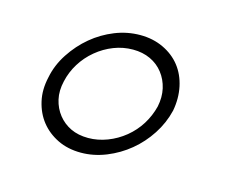

<svg xmlns="http://www.w3.org/2000/svg" viewBox="-62 -817 671 542"><g transform="rotate(15 273.0 -546.0)"><path d="M67.9 -545.9Q75.2 -583 97.2 -616.5Q119.1 -649.9 148.7 -674.6Q178.2 -699.2 214.1 -713.6Q250 -728 288.1 -728Q325.2 -728 355.7 -713.6Q386.2 -699.2 405.5 -674.6Q424.8 -649.9 431.9 -616.5Q439 -583 432.1 -545.9Q422.9 -507.8 401.4 -474.9Q379.9 -441.9 350.3 -417.5Q320.8 -393.1 284.4 -378.4Q248 -363.8 210.9 -363.8Q172.9 -363.8 142.8 -378.4Q112.8 -393.1 93.5 -417.5Q74.2 -441.9 66.7 -474.9Q59.1 -507.8 67.9 -545.9ZM112.8 -545.9Q106 -517.1 111.6 -492.4Q117.2 -467.8 132.1 -449Q147 -430.2 168.9 -419.7Q190.9 -409.2 220.2 -409.2Q248 -409.2 275.6 -419.7Q303.2 -430.2 326.2 -449Q349.1 -467.8 364.5 -492.4Q379.9 -517.1 387.2 -545.9Q393.1 -574.2 387.5 -599.1Q381.8 -624 366.9 -643.1Q352.1 -662.1 329.6 -672.6Q307.1 -683.1 278.8 -683.1Q250 -683.1 222.9 -672.6Q195.8 -662.1 172.9 -643.1Q149.9 -624 134.5 -599.1Q119.1 -574.2 112.8 -545.9Z"/></g></svg>

Font: Anonymous Pro
Style: Italic
Weight: 400
Italic angle: -12°
Monospace: yes
Designer: Mark Simonson
Version: Version 1.003